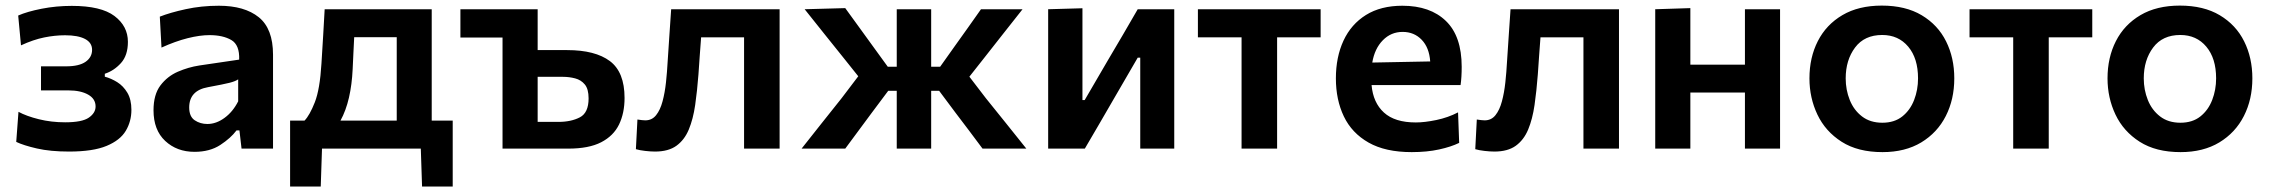

<svg xmlns="http://www.w3.org/2000/svg" viewBox="-20 -531 8108 686"><path d="M227 10.5Q159.5 10.5 111.8 -0.5Q64 -11.5 38 -24L46 -131.5Q74.5 -116 118.8 -105Q163 -94 213 -94Q273.5 -94 297.5 -110.8Q321.5 -127.5 321.5 -150.5Q321.5 -178 294.8 -193Q268 -208 225 -208H126.5V-294H216.5Q262.5 -294 285.8 -310.2Q309 -326.5 309 -353Q309 -378.5 283.8 -391.8Q258.5 -405 212.5 -405Q176 -405 137.8 -397.2Q99.5 -389.5 55 -369L45 -475.5Q76.5 -489.5 128.8 -499.8Q181 -510 236.5 -510Q341 -510 389 -473.8Q437 -437.5 437 -381.5Q437 -333 412 -305.5Q387 -278 354.5 -267.5V-257Q377 -251 398.8 -237.5Q420.5 -224 435 -199.8Q449.5 -175.5 449.5 -138.5Q449.5 -97.5 429.5 -63.8Q409.5 -30 361 -9.8Q312.5 10.5 227 10.5Z M675 11.5Q612 11.5 570.2 -27.5Q528.5 -66.5 528.5 -137Q528.5 -193 553.2 -225.8Q578 -258.5 615.5 -274.8Q653 -291 692 -297L834.5 -318Q836.5 -370.5 806.5 -388Q776.5 -405.5 728.5 -405.5Q694 -405.5 650.2 -394.5Q606.5 -383.5 557 -361L551 -471.5Q587.5 -486 643.5 -498.2Q699.5 -510.5 762 -510.5Q853.5 -510.5 904.5 -469.5Q955.5 -428.5 955.5 -335.5V0H843L835.5 -65H825Q804.5 -37.5 767 -13Q729.5 11.5 675 11.5ZM721 -88Q752.5 -88 782.2 -109.8Q812 -131.5 831 -169V-247.5Q821 -240.5 800.2 -235.2Q779.5 -230 723 -219.5Q656 -207.5 656 -147Q656 -114.5 675.8 -101.2Q695.5 -88 721 -88Z M1016.5 135.5V-100H1068Q1086.5 -119 1104.8 -165.5Q1123 -212 1128.5 -303.5Q1132 -360.5 1134.8 -406.5Q1137.5 -452.5 1140 -498H1522.5V-100H1597.5V135.5H1488L1483.5 0H1130.5L1126 135.5ZM1240 -283.5Q1237.5 -229 1226.8 -182.2Q1216 -135.5 1196.5 -100H1397.5V-398H1245.5Q1244 -371.5 1242.8 -343.5Q1241.5 -315.5 1240 -283.5Z M1775.5 0V-397H1625V-498H1901V-352H2006.5Q2106.5 -352 2159 -312.8Q2211.5 -273.5 2211.5 -181Q2211.5 -127 2191.8 -86.2Q2172 -45.5 2128 -22.8Q2084 0 2010.5 0ZM1901 -95.5H1975.5Q2020.5 -95.5 2051.8 -111.8Q2083 -128 2083 -179.5Q2083 -213 2069.5 -229.2Q2056 -245.5 2034.8 -251Q2013.5 -256.5 1991.5 -256.5H1901Z M2320.5 10.5Q2304.5 10.5 2285 8.2Q2265.5 6 2252 2L2257.5 -104Q2266 -102.5 2273.5 -101.8Q2281 -101 2285.5 -101Q2309.5 -101 2324.2 -119.5Q2339 -138 2347.2 -168.8Q2355.5 -199.5 2359.5 -236.8Q2363.5 -274 2365.5 -311.5Q2368.5 -359.5 2371.8 -406.8Q2375 -454 2378 -498H2765.5V0H2638.5V-397.5H2485Q2482.5 -363.5 2480 -329.8Q2477.5 -296 2475.5 -265Q2471 -206 2463.8 -155.8Q2456.5 -105.5 2441 -68.2Q2425.5 -31 2396.8 -10.2Q2368 10.5 2320.5 10.5Z M2844 0Q2879.5 -45 2915.2 -90Q2951 -135 2986.5 -179.5L3046.5 -258.5L2997 -320.5Q2961 -365 2926 -409Q2891 -453 2855 -498L3000 -502Q3025 -467.5 3049.5 -433.8Q3074 -400 3099 -365.5L3152 -292.5H3184V-498H3307V-292.5H3339L3390.5 -365Q3414 -398 3438 -431.5Q3462 -465 3485 -498H3633.5Q3598 -453 3563.2 -409Q3528.5 -365 3494 -321L3443.5 -257L3502.5 -180Q3538.5 -135.5 3574.8 -90.2Q3611 -45 3647 0H3490.5Q3466 -33 3442.5 -64.2Q3419 -95.5 3394.5 -127.5L3335.5 -206.5H3307V0H3184V-206.5H3153.5L3094 -127Q3070.5 -95 3047 -63.5Q3023.5 -32 3000 0Z M3725 0V-498L3847.5 -501.5V-173.5H3855.5L3938 -315Q3965.5 -361 3992.2 -407Q4019 -453 4045 -498H4175.5V0H4054V-325H4045L3964 -185.5Q3937 -138.5 3909.8 -92Q3882.5 -45.5 3856 0Z M4416 0V-397.5H4260V-498H4698.5V-397.5H4543V0Z M5024 12.5Q4930 12.5 4870 -21.5Q4810 -55.5 4781.5 -115Q4753 -174.5 4753 -251Q4753 -327 4780.2 -385.8Q4807.5 -444.5 4860.5 -477.5Q4913.5 -510.5 4990.5 -510.5Q5090 -510.5 5146.2 -456Q5202.5 -401.5 5202.5 -292.5Q5202.5 -254.5 5198.5 -227H4880.5Q4886 -164 4924.8 -128.8Q4963.5 -93.5 5038.5 -93.5Q5070 -93.5 5112 -102.2Q5154 -111 5189.5 -129.5L5193.5 -20.5Q5165 -6.5 5121.8 3Q5078.5 12.5 5024 12.5ZM4991.5 -417Q4950 -417 4920.8 -387.2Q4891.5 -357.5 4883 -307.5L5090 -311.5Q5086.5 -361 5059.5 -389Q5032.5 -417 4991.5 -417Z M5319.5 10.5Q5303.5 10.5 5284 8.2Q5264.5 6 5251 2L5256.5 -104Q5265 -102.5 5272.5 -101.8Q5280 -101 5284.5 -101Q5308.5 -101 5323.2 -119.5Q5338 -138 5346.2 -168.8Q5354.5 -199.5 5358.5 -236.8Q5362.5 -274 5364.5 -311.5Q5367.5 -359.5 5370.8 -406.8Q5374 -454 5377 -498H5764.5V0H5637.5V-397.5H5484Q5481.5 -363.5 5479 -329.8Q5476.5 -296 5474.5 -265Q5470 -206 5462.8 -155.8Q5455.5 -105.5 5440 -68.2Q5424.5 -31 5395.8 -10.2Q5367 10.5 5319.5 10.5Z M5894 0V-498L6019.5 -502V-300H6214.5V-498H6340V0H6214.5V-200.5H6019.5V0Z M6706 12.5Q6618 12.5 6560 -24.5Q6502 -61.5 6473.5 -121.5Q6445 -181.5 6445 -251Q6445 -325.5 6475 -384.2Q6505 -443 6562.8 -477Q6620.5 -511 6703.5 -511Q6788.5 -511 6846.2 -476.5Q6904 -442 6933.2 -383.2Q6962.5 -324.5 6962.5 -251Q6962.5 -176 6932.2 -116.5Q6902 -57 6844.5 -22.2Q6787 12.5 6706 12.5ZM6705.5 -92.5Q6748.5 -92.5 6776.8 -115Q6805 -137.5 6819 -173.8Q6833 -210 6833 -251Q6833 -322.5 6798 -364.2Q6763 -406 6705 -406Q6641.5 -406 6608 -361.2Q6574.5 -316.5 6574.5 -251Q6574.5 -210 6589 -173.8Q6603.5 -137.5 6632.8 -115Q6662 -92.5 6705.5 -92.5Z M7173 0V-397.5H7017V-498H7455.5V-397.5H7300V0Z M7771 12.5Q7683 12.5 7625 -24.5Q7567 -61.5 7538.5 -121.5Q7510 -181.5 7510 -251Q7510 -325.5 7540 -384.2Q7570 -443 7627.8 -477Q7685.5 -511 7768.5 -511Q7853.5 -511 7911.2 -476.5Q7969 -442 7998.2 -383.2Q8027.5 -324.5 8027.5 -251Q8027.5 -176 7997.2 -116.5Q7967 -57 7909.5 -22.2Q7852 12.5 7771 12.5ZM7770.5 -92.5Q7813.5 -92.5 7841.8 -115Q7870 -137.5 7884 -173.8Q7898 -210 7898 -251Q7898 -322.5 7863 -364.2Q7828 -406 7770 -406Q7706.5 -406 7673 -361.2Q7639.5 -316.5 7639.5 -251Q7639.5 -210 7654 -173.8Q7668.5 -137.5 7697.8 -115Q7727 -92.5 7770.5 -92.5Z"/></svg>

Font: Commissioner SemiBold
Style: Regular
Weight: 600
Designer: Kostas Bartsokas
Foundry: Kostas Bartsokas
Version: Version 1.000; ttfautohint (v1.8.3)